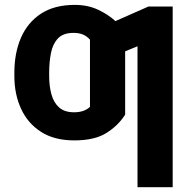

<svg xmlns="http://www.w3.org/2000/svg" viewBox="-20 -573 775 797"><path d="M696.8 -545.9V204.1H550.8V-380.9L499.5 -359.9V-97.2Q471.2 -52.2 422.1 -21.2Q373 9.8 288.6 9.8Q205.6 9.8 150.4 -25.6Q95.2 -61 67.4 -121.6Q39.6 -182.1 39.6 -257.3V-271Q39.6 -353 67.1 -416.5Q94.7 -480 150.4 -516.4Q206.1 -552.7 290.5 -552.7Q344.2 -552.7 387 -532.7Q429.7 -512.7 459 -485.4L596.2 -545.9ZM287.6 -106.9Q329.6 -106.9 353.5 -129.4V-284.2V-408.2Q341.8 -421.9 325.4 -429.2Q309.1 -436.5 284.7 -436.5Q242.7 -436.5 220.9 -413.8Q199.2 -391.1 191.7 -353.5Q184.1 -315.9 184.1 -271V-257.3Q184.1 -215.8 193.4 -181.6Q202.6 -147.5 225.1 -127.2Q247.6 -106.9 287.6 -106.9Z"/></svg>

Font: Inter-Bold
Style: Bold
Weight: 700
Designer: Rasmus Andersson
Foundry: rsms
Version: Version 4.000;git-a52131595